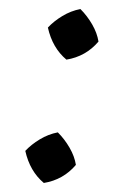

<svg xmlns="http://www.w3.org/2000/svg" viewBox="-20 -403 296 425"><path d="M77 2Q46 -24 36 -69Q49 -83 68 -94.5Q87 -106 108 -110Q123 -95 134 -76Q145 -57 148 -38Q120 -5 77 2ZM127 -271Q96 -297 86 -342Q99 -356 118 -367.5Q137 -379 158 -383Q173 -368 184 -349Q195 -330 198 -311Q170 -278 127 -271Z"/></svg>

Font: Piazzolla
Style: Italic
Weight: 400
Italic angle: -11.3°
Designer: Juan Pablo del Peral
Foundry: Huerta Tipografica
Version: Version 1.330